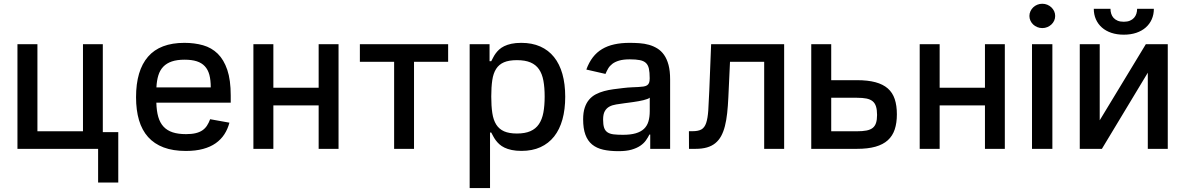

<svg xmlns="http://www.w3.org/2000/svg" viewBox="-20 -776 6180 1001"><path d="M71 -545.5H175.1V-91.6H412.6V-545.5H516V-87H596.6V175.8H491.5V0H71Z M689.3 -269.2Q689.3 -408.4 751.8 -480.5Q814.3 -552.6 941.4 -552.6Q994.3 -552.6 1038.7 -540Q1083.1 -527.3 1115.1 -496.1Q1147 -464.8 1165 -411.9Q1182.9 -359 1182.9 -278.4V-240.8H795.1Q796.2 -197.4 805.2 -166.4Q814.3 -135.3 832.9 -115.4Q851.6 -95.5 880.3 -86.1Q909.1 -76.7 949.9 -76.7Q979.4 -76.7 1000 -81.7Q1020.6 -86.6 1035 -96.4Q1049.4 -106.2 1058.9 -120.7Q1068.5 -135.3 1075.6 -154.5L1176.1 -136.4Q1167.3 -103 1149.7 -75.8Q1132.1 -48.7 1104.6 -29.3Q1077.1 -9.9 1038.5 0.5Q1000 11 948.9 11Q881.7 11 832.9 -7.5Q784.1 -25.9 752.1 -61.6Q720.2 -97.3 704.7 -149.5Q689.3 -201.7 689.3 -269.2ZM795.5 -320.3H1078.8Q1078.8 -358.3 1071.6 -385.7Q1064.3 -413 1047.9 -430.6Q1031.6 -448.2 1005.7 -456.5Q979.8 -464.8 942.1 -464.8Q903.1 -464.8 875.9 -455.6Q848.7 -446.4 831.3 -428.3Q813.9 -410.2 805.6 -383.2Q797.2 -356.2 795.5 -320.3Z M1301.1 0V-545.5H1405.2V-318.5H1641.3V-545.5H1745V0H1641.3V-226.6H1405.2V0Z M1856.2 -453.8V-545.5H2316.4V-453.8H2138.5V0H2034.8V-453.8Z M2428.6 204.5V-545.5H2532.3V-457H2541.2Q2545.8 -465.6 2551 -475.9Q2556.1 -486.2 2563.7 -496.8Q2571.4 -507.5 2582 -517.4Q2592.7 -527.3 2608.5 -535.2Q2624.3 -543 2646.1 -547.8Q2668 -552.6 2697.8 -552.6Q2753.9 -552.6 2796.7 -533.6Q2839.5 -514.6 2868.4 -478.5Q2897.4 -442.5 2912.1 -390.3Q2926.8 -338.1 2926.8 -271.7Q2926.8 -205.6 2912.3 -153.2Q2897.7 -100.9 2869 -64.5Q2840.2 -28.1 2797.6 -8.7Q2755 10.7 2698.9 10.7Q2669.7 10.7 2647.9 6Q2626.1 1.4 2610.1 -6.4Q2594.1 -14.2 2583.3 -24.1Q2572.4 -34.1 2564.6 -44.7Q2556.8 -55.4 2551.3 -65.9Q2545.8 -76.3 2541.2 -84.9H2534.8V204.5ZM2541.2 -272.7Q2541.2 -223 2546.7 -186.6Q2552.2 -150.2 2567.1 -126.6Q2582 -103 2608.1 -91.4Q2634.2 -79.9 2675.1 -79.9Q2717.3 -79.9 2745.2 -92.2Q2773.1 -104.4 2789.6 -128.7Q2806.1 -153.1 2812.9 -189.1Q2819.6 -225.1 2819.6 -272.7Q2819.6 -320 2813 -355.5Q2806.5 -391 2790.1 -414.8Q2773.8 -438.6 2745.7 -450.5Q2717.7 -462.4 2675.1 -462.4Q2633.5 -462.4 2607.4 -451.2Q2581.3 -440 2566.6 -416.9Q2551.8 -393.8 2546.5 -358Q2541.2 -322.1 2541.2 -272.7Z M3020.2 -154.1Q3020.2 -189.6 3028.6 -214.7Q3036.9 -239.7 3051.5 -256.7Q3066.1 -273.8 3086.1 -284.3Q3106.2 -294.7 3129.3 -301Q3152.3 -307.2 3177.9 -310.7Q3203.5 -314.3 3229.4 -317.1Q3253.9 -320 3273.6 -320.8Q3293.3 -321.7 3308.6 -322.4Q3323.9 -323.2 3335 -324.9Q3346.2 -326.7 3353.3 -331.1Q3360.4 -335.6 3363.8 -343.9Q3367.2 -352.3 3367.2 -366.5V-369Q3367.2 -398.8 3363.1 -417.8Q3359 -436.8 3347.7 -447.6Q3336.3 -458.5 3316.1 -462.5Q3295.8 -466.6 3263.5 -466.6Q3230.1 -466.6 3208.3 -460.2Q3186.4 -453.8 3172.6 -443.2Q3158.7 -432.5 3150.7 -418.9Q3142.8 -405.2 3136.7 -390.6L3036.9 -413.4Q3050.4 -450.6 3070.8 -477.1Q3091.3 -503.6 3119.1 -520.2Q3147 -536.9 3182.7 -544.7Q3218.4 -552.6 3262.1 -552.6Q3288.4 -552.6 3314.1 -550.8Q3339.8 -549 3363.3 -542.4Q3386.7 -535.9 3407 -523.4Q3427.2 -511 3442.1 -489.9Q3457 -468.8 3465.4 -437.5Q3473.7 -406.2 3473.7 -362.2V0H3370V-74.6H3365.8Q3358.3 -59.3 3347.3 -43.9Q3336.3 -28.4 3318 -16Q3299.7 -3.6 3272.4 4.3Q3245 12.1 3204.5 12.1Q3159.1 12.1 3124.6 4.3Q3090.2 -3.6 3066.9 -22.7Q3043.7 -41.9 3032 -73.9Q3020.2 -105.8 3020.2 -154.1ZM3227.6 -73.2Q3267.4 -73.2 3294.2 -81Q3321 -88.8 3337.4 -104.2Q3353.7 -119.7 3360.6 -142.8Q3367.5 -165.8 3367.5 -196.7V-267Q3363.6 -263.1 3354.9 -259.9Q3346.2 -256.7 3334.3 -253.7Q3322.4 -250.7 3308.9 -248.4Q3295.5 -246.1 3282.1 -244.1Q3268.8 -242.2 3256.7 -240.6Q3244.7 -239 3236.2 -237.9Q3213.1 -234.7 3192.6 -231.5Q3172.2 -228.3 3157.1 -220.2Q3142 -212 3133.2 -196.4Q3124.3 -180.8 3124.3 -152.7Q3124.3 -126.4 3129.4 -110.6Q3134.6 -94.8 3146.7 -86.5Q3158.7 -78.1 3178.6 -75.6Q3198.5 -73.2 3227.6 -73.2Z M3571.7 -92H3591.3Q3620.7 -92 3637.1 -101.4Q3653.4 -110.8 3661.6 -134.8Q3669.7 -158.7 3672.6 -199.8Q3675.4 -240.8 3677.9 -304L3687.5 -545.5H4068.2V0H3964.1V-453.8H3785.9L3777.3 -268.5Q3775.2 -223.4 3771.1 -185.9Q3767 -148.4 3759.4 -118.6Q3751.8 -88.8 3739.7 -66.6Q3727.6 -44.4 3709.3 -29.5Q3691.1 -14.6 3665.7 -7.3Q3640.3 0 3606.2 0H3572.1Z M4313.6 -545.5V-358H4447.8Q4504.6 -358 4544.2 -347.3Q4583.8 -336.6 4608.7 -314.8Q4633.5 -293 4644.7 -259.4Q4655.9 -225.9 4655.9 -180Q4655.9 -134.9 4644.7 -101.2Q4633.5 -67.5 4608.7 -44.9Q4583.8 -22.4 4544.2 -11.2Q4504.6 0 4447.8 0H4209.5V-545.5ZM4313.6 -91.6H4447.8Q4477.3 -91.6 4497.3 -95.5Q4517.4 -99.4 4529.7 -109Q4541.9 -118.6 4547.2 -135.1Q4552.6 -151.6 4552.6 -176.8Q4552.6 -203.1 4547.2 -220.5Q4541.9 -237.9 4529.7 -248Q4517.4 -258.2 4497.3 -262.3Q4477.3 -266.3 4447.8 -266.3H4313.6Z M4774.9 0V-545.5H4878.9V-318.5H5115.1V-545.5H5218.7V0H5115.1V-226.6H4878.9V0Z M5360.4 0V-545.5H5466.6V0ZM5346.9 -692.8Q5346.9 -706 5352.3 -717.5Q5357.6 -729 5366.7 -737.7Q5375.7 -746.4 5388 -751.4Q5400.2 -756.4 5414.1 -756.4Q5427.9 -756.4 5440 -751.4Q5452.1 -746.4 5461.3 -737.7Q5470.5 -729 5475.9 -717.5Q5481.2 -706 5481.2 -692.8Q5481.2 -679.7 5475.9 -668.1Q5470.5 -656.6 5461.3 -648.1Q5452.1 -639.6 5440 -634.6Q5427.9 -629.6 5414.1 -629.6Q5400.2 -629.6 5388 -634.6Q5375.7 -639.6 5366.7 -648.1Q5357.6 -656.6 5352.3 -668.1Q5346.9 -679.7 5346.9 -692.8Z M5609.4 0V-545.5H5713.4V-148.8L5953.8 -545.5H6068.2V0H5964.1V-397L5724.8 0ZM5769.5 -730.1Q5769.5 -717 5773.3 -704.7Q5777 -692.5 5785.3 -683.1Q5793.7 -673.7 5806.8 -668.1Q5820 -662.6 5838.8 -662.6Q5857.6 -662.6 5870.7 -668.1Q5883.9 -673.7 5892.2 -682.9Q5900.6 -692.1 5904.5 -704.4Q5908.4 -716.6 5908.4 -730.1H5995.7Q5995.7 -700.3 5984.7 -675.4Q5973.7 -650.6 5953.3 -632.6Q5932.9 -614.7 5903.9 -604.9Q5875 -595.2 5838.8 -595.2Q5802.9 -595.2 5774 -604.9Q5745 -614.7 5724.8 -632.6Q5704.5 -650.6 5693.5 -675.4Q5682.5 -700.3 5682.5 -730.1Z"/></svg>

Font: Cannonade Med
Style: Regular
Weight: 500
Designer: Rasmus Andersson
Foundry: rsms
Version: Version 3.012;git-f93a4a705